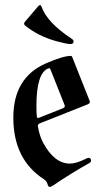

<svg xmlns="http://www.w3.org/2000/svg" viewBox="-20 -737 412 767"><path d="M33.2 0ZM79.6 -649.9 132.3 -711.9Q136.7 -716.8 140.1 -716.8Q143.6 -716.8 146 -710Q168.5 -646.5 266.6 -582Q273.9 -577.1 273.9 -571.3Q273.9 -561 261 -561Q248 -561 207.5 -571.8Q133.8 -591.8 81.1 -634.3Q76.2 -638.2 76.2 -642.1Q76.2 -646 79.6 -649.9ZM33.2 -267.1Q33.2 -427.2 163.6 -483.9Q231.9 -513.7 263.2 -513.7Q266.6 -513.7 268.1 -510.3L337.4 -335.9Q338.9 -333 338.9 -330.1Q338.9 -323.7 330.6 -320.3L140.1 -244.6Q131.3 -241.2 131.3 -234.9Q131.3 -232.4 131.8 -230Q138.2 -193.4 151.9 -167.5Q196.8 -83.5 259.3 -83.5Q284.7 -83.5 323.7 -103Q330.6 -106.4 333.5 -106.4Q343.8 -106.4 343.8 -94.7Q343.8 -89.4 335 -84.5Q262.7 -43.9 192.9 3.4Q183.6 9.8 178.2 9.8Q172.9 9.8 169.7 -2Q166.5 -13.7 155.3 -21Q33.2 -100.1 33.2 -267.1ZM125.5 -314Q125.5 -280.8 127.4 -270Q128.4 -265.6 131.1 -265.6Q133.8 -265.6 137.2 -267.1L231.9 -304.7Q238.8 -307.6 238.8 -313.5Q238.8 -315.9 237.3 -319.3L181.6 -459.5Q179.7 -464.4 177 -464.4Q174.3 -464.4 173.3 -463.9Q125.5 -445.8 125.5 -314Z"/></svg>

Font: UnifrakturMaguntia21
Style: Book
Weight: 400
Designer: j. 'mach' wust, Gerrit Ansmann, Georg Duffner, based on a font by Peter Wiegel, original typeface by Carl Albert Fahrenw
Version: Version 2017-03-19